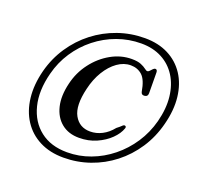

<svg xmlns="http://www.w3.org/2000/svg" viewBox="-135 -891 1105 1075"><g transform="rotate(20 418.0 -353.5)"><path d="M349 38.5Q268 38.5 206.8 7.2Q145.5 -24 108.5 -80.8Q71.5 -137.5 62.8 -213.5Q54 -289.5 77 -378.5Q98.5 -460 143.8 -527.5Q189 -595 252.2 -644Q315.5 -693 392 -719.8Q468.5 -746.5 551.5 -746.5Q631 -746.5 691 -716Q751 -685.5 787.8 -629.8Q824.5 -574 833.2 -498.5Q842 -423 818.5 -333Q797 -249 751.8 -180.5Q706.5 -112 643.8 -63Q581 -14 505.8 12.2Q430.5 38.5 349 38.5ZM358 3.5Q429.5 3.5 496.5 -21.5Q563.5 -46.5 620 -92Q676.5 -137.5 717.2 -199.2Q758 -261 777.5 -335Q798.5 -416 790.8 -484.8Q783 -553.5 750.8 -604.5Q718.5 -655.5 665.5 -683.5Q612.5 -711.5 542.5 -711.5Q468.5 -711.5 400.2 -686.8Q332 -662 275.2 -617Q218.5 -572 178.2 -511Q138 -450 119.5 -377.5Q91 -268 112.8 -181.8Q134.5 -95.5 197.8 -46Q261 3.5 358 3.5ZM618.5 -233.5Q607 -200 575 -168.5Q543 -137 496 -116.2Q449 -95.5 393 -95.5Q330.5 -95.5 288.8 -129.2Q247 -163 232.5 -222.8Q218 -282.5 237 -361Q253.5 -431.5 296.5 -488.2Q339.5 -545 398.5 -578.2Q457.5 -611.5 522 -611.5Q557 -611.5 577.2 -603Q597.5 -594.5 608.2 -585.8Q619 -577 625.5 -577Q631.5 -577 638 -584Q644.5 -591 651.2 -598Q658 -605 664 -605Q676 -605 676.5 -588L677.5 -464.5Q677.5 -443.5 657 -442Q639.5 -440.5 636 -458Q624.5 -526.5 596.8 -551.5Q569 -576.5 528.5 -576.5Q487.5 -576.5 449.8 -549.8Q412 -523 383.2 -475.8Q354.5 -428.5 340.5 -368Q314.5 -259.5 345 -204.8Q375.5 -150 439.5 -150Q476 -150 510.2 -167.5Q544.5 -185 571.5 -219Q590 -233 597.8 -241.2Q605.5 -249.5 613 -248Q622.5 -245 618.5 -233.5Z"/></g></svg>

Font: Fraunces 72pt S050
Style: Italic
Weight: 400
Italic angle: -16°
Version: Version 1.000; ttfautohint (v1.8.3)